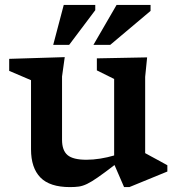

<svg xmlns="http://www.w3.org/2000/svg" viewBox="-20 -752 725 783"><path d="M233 -182Q233 -138.5 255.5 -119.5Q278 -100.5 332.5 -100.5Q359.5 -100.5 389 -105.2Q418.5 -110 445.5 -118V-430L375 -465V-514L580 -518L572 -438.5V-127.5Q578 -124 595.8 -114.5Q613.5 -105 632.8 -94.5Q652 -84 662.5 -78V-52.5L507.5 11H486L447 -79Q405.5 -47 379.2 -28.8Q353 -10.5 335.2 -2Q317.5 6.5 301.8 8.8Q286 11 265.5 11Q183 11 144.8 -28.2Q106.5 -67.5 106.5 -143V-425L17.5 -463V-512L244 -519L233 -440ZM361 -569 455.5 -732H594V-707.5L429.5 -569ZM197 -569 240 -732H368.5V-710.5L262 -569Z"/></svg>

Font: Newsreader 6pt Medium
Style: Regular
Weight: 500
Designer: Hugues Gentile
Foundry: Production Type
Version: Version 1.003; ttfautohint (v1.8.3)